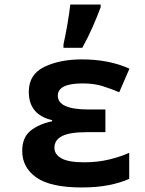

<svg xmlns="http://www.w3.org/2000/svg" viewBox="-20 -817 640 847"><path d="M343 -606Q369 -653 389.5 -700Q410 -747 424 -785V-797H290Q286 -759 277 -707.5Q268 -656 260 -621V-606ZM550 -28V-143Q516 -127 464 -114Q412 -101 352 -101Q282 -101 251 -118.5Q220 -136 220 -165Q220 -199 253.5 -216.5Q287 -234 363 -234H445V-334H371Q235 -334 235 -395Q235 -449 345 -449Q395 -449 433 -437Q471 -425 506 -410L551 -514Q461 -555 341 -555Q244 -555 175.5 -522Q107 -489 107 -412Q107 -311 210 -287V-282Q152 -270 115 -240.5Q78 -211 78 -151Q78 -78 140.5 -34Q203 10 341 10Q408 10 460.5 -0.5Q513 -11 550 -28Z"/></svg>

Font: Noto Sans Mono UI
Style: Bold
Weight: 700
Designer: Monotype Design team
Foundry: Monotype Imaging Inc.
Version: 1.000